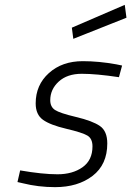

<svg xmlns="http://www.w3.org/2000/svg" viewBox="-20 -761 541 791"><path d="M470 -443Q377 -457 317 -457Q257 -457 222 -425Q187 -393 187 -348Q187 -321 206.5 -308Q226 -295 293.5 -279Q361 -263 391.5 -242Q422 -221 422 -170Q422 -83 361.5 -36.5Q301 10 207 10Q138 10 74 -6L52 -11L63 -59Q155 -43 217 -43Q279 -43 320 -72Q361 -101 361 -158Q361 -190 340 -202.5Q319 -215 253 -230.5Q187 -246 157 -267.5Q127 -289 127 -335Q127 -411 181.5 -460Q236 -509 321 -509Q387 -509 459 -496L483 -491ZM282 -601 276 -647 494 -741 501 -688Z"/></svg>

Font: Titillium Web Light
Style: Italic
Weight: 300
Italic angle: -13°
Version: Version 1.002;PS 57.000;hotconv 1.0.70;makeotf.lib2.5.55311